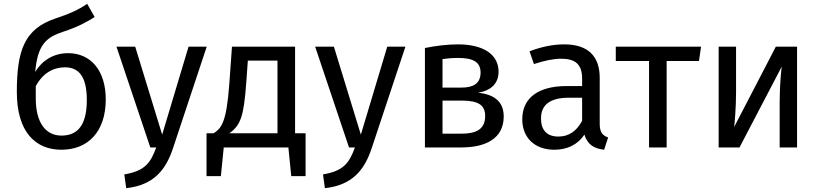

<svg xmlns="http://www.w3.org/2000/svg" viewBox="-20 -771 4280 1004"><path d="M301 12C439 12 533 -81 533 -251C533 -402 455 -493 336 -493C259 -493 200 -454 164 -395C177 -538 221 -576 313 -606C390 -631 437 -658 475 -682L436 -751C385 -717 346 -700 269 -674C109 -620 68 -509 68 -290C68 -79 167 12 301 12ZM167 -256V-320C203 -389 260 -419 319 -419C390 -419 434 -374 434 -248C434 -99 372 -62 301 -62C218 -62 167 -131 167 -256Z M589 -527 766 0H797C767 82 737 123 630 141L640 213C786 197 848 115 885 3L1061 -527H966L828 -67L687 -527Z M1135 150 1150 0H1488L1503 150H1578V-74H1523V-527H1193L1179 -331C1164 -125 1136 -100 1097 -74H1060V150ZM1268 -343 1276 -454H1431V-74H1179C1238 -116 1255 -160 1268 -343Z M1628 -527 1805 0H1836C1806 82 1776 123 1669 141L1679 213C1825 197 1887 115 1924 3L2100 -527H2005L1867 -67L1726 -527Z M2392 0C2519 0 2614 -46 2614 -162C2614 -235 2570 -277 2480 -286C2550 -298 2587 -336 2587 -396C2587 -490 2502 -539 2375 -539C2317 -539 2256 -531 2202 -520V0ZM2294 -245H2394C2484 -245 2517 -220 2517 -164C2517 -89 2461 -72 2392 -72H2294ZM2294 -462C2321 -466 2345 -468 2376 -468C2453 -468 2493 -447 2493 -392C2493 -332 2452 -313 2393 -313H2294Z M2711 -147C2711 -53 2774 12 2879 12C2943 12 2999 -12 3036 -67C3052 -15 3086 6 3139 12L3160 -52C3133 -62 3116 -77 3116 -123V-364C3116 -474 3058 -539 2931 -539C2872 -539 2814 -527 2749 -503L2772 -436C2826 -454 2875 -464 2914 -464C2987 -464 3024 -436 3024 -360V-321H2943C2796 -321 2711 -260 2711 -147ZM2809 -152C2809 -224 2858 -260 2955 -260H3024V-139C2994 -84 2954 -57 2900 -57C2840 -57 2809 -90 2809 -152Z M3200 -452H3374V0H3466V-452H3635L3646 -527H3200Z M3847 0 4068 -423C4066 -411 4057 -331 4057 -238V0H4148V-527H4037L3819 -107C3821 -120 3829 -207 3829 -289V-527H3738V0Z"/></svg>

Font: FiraGO Unicode
Style: Regular
Weight: 400
Designer: bBox Type
Foundry: bBox Type GmbH
Version: Version 1.001;PS 001.001;hotconv 1.0.88;makeotf.lib2.5.64775